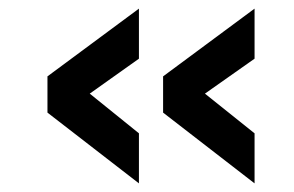

<svg xmlns="http://www.w3.org/2000/svg" viewBox="-20 -463 682 445"><path d="M302 -327 188 -246 302 -154V-38L90 -202V-286L302 -443ZM570 -327 455 -246 570 -154V-38L358 -202V-286L570 -443Z"/></svg>

Font: TitilliumText22L Rg
Style: Bold
Weight: 700
Designer: Campivisivi
Foundry: Campivisivi
Version: 1.000